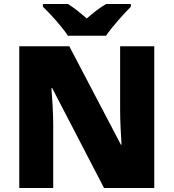

<svg xmlns="http://www.w3.org/2000/svg" viewBox="-20 -947 874 967"><path d="M322 -767H514C545 -813 605 -879 639 -913V-927H515C480 -907 452 -884 417 -854C382 -884 357 -905 322 -927H196V-913C234 -877 292 -813 322 -767ZM757 0V-714H585V-391C585 -342 589 -264 592 -218H589L329 -714H77V0H248V-322C248 -375 243 -457 239 -503H243L504 0Z"/></svg>

Font: Noto Sans Lao UI Blk
Style: Regular
Weight: 900
Designer: Monotype Design Team
Foundry: Monotype Imaging Inc.
Version: Version 2.000